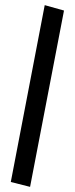

<svg xmlns="http://www.w3.org/2000/svg" viewBox="-20 -685 290 747"><path d="M97 42 22 23 154 -665 229 -644Z"/></svg>

Font: Inconsolata UltraCondensed ExtraBold
Style: Regular
Weight: 800
Width: 1
Monospace: yes
Designer: Raph Levien, Cyreal, Brenton Simpson
Foundry: Raph Levien, Cyreal, Google
Version: Version 3.001; ttfautohint (v1.8.2.53-6de2)